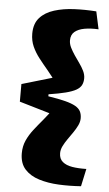

<svg xmlns="http://www.w3.org/2000/svg" viewBox="-59 -789 541 956"><g transform="rotate(5 211.5 -311.5)"><path d="M352 -212Q352 -194 343 -175.5Q334 -157 321.5 -139Q309 -121 296 -102.5Q283 -84 274 -66Q265 -48 265 -30Q265 -2 283 13Q301 28 331.5 33Q362 38 402 37L383 125Q327 129 272.5 126.5Q218 124 173 110Q128 96 101.5 66.5Q75 37 75 -13Q75 -48 88 -77Q101 -106 122 -133Q143 -160 168 -189.5Q193 -219 217 -255L213 -218L43 -268V-356L213 -406L217 -369Q193 -405 168 -434.5Q143 -464 122 -491Q101 -518 88 -547Q75 -576 75 -611Q75 -661 101.5 -690.5Q128 -720 173 -734Q218 -748 272.5 -750.5Q327 -753 383 -749L402 -661Q362 -663 331.5 -657.5Q301 -652 283 -637Q265 -622 265 -594Q265 -576 274 -558Q283 -540 295.5 -521.5Q308 -503 321 -485Q334 -467 343 -448.5Q352 -430 352 -412Q352 -392 344.5 -377.5Q337 -363 318.5 -352.5Q300 -342 267 -333.5Q234 -325 182 -317V-307Q234 -299 267 -290.5Q300 -282 318.5 -271.5Q337 -261 344.5 -246.5Q352 -232 352 -212Z"/></g></svg>

Font: Roboto Serif 20pt Black
Style: Regular
Weight: 900
Version: Version 1.008